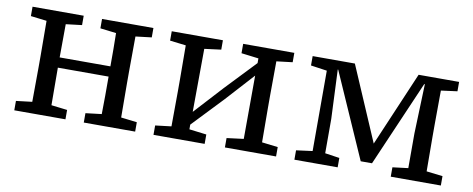

<svg xmlns="http://www.w3.org/2000/svg" viewBox="-50 -687 2186 887"><g transform="rotate(10 1043.5 -243.0)"><path d="M369 -442V-486H610V-442L535 -433Q535 -394 534.5 -350.5Q534 -307 534 -271V-215Q534 -179 534.5 -135.5Q535 -92 535 -53L610 -44V0H369V-44L444 -53Q445 -93 445 -139.5Q445 -186 445 -229H207Q207 -183 207.5 -137Q208 -91 208 -53L283 -44V0H43V-44L118 -53Q118 -91 118.5 -135Q119 -179 119 -215V-271Q119 -307 118.5 -351Q118 -395 118 -433L43 -442V-486H283V-442L208 -433Q208 -396 207.5 -354.5Q207 -313 207 -277H445Q445 -315 445 -356Q445 -397 444 -433Z M1031 -442V-486H1271V-442L1196 -433Q1196 -394 1195.5 -350.5Q1195 -307 1195 -271V-215Q1195 -179 1195.5 -135.5Q1196 -92 1196 -53L1271 -44V0H1031V-44L1110 -54L1111 -351L991 -219L855 -76V-54L936 -44V0H696V-44L771 -53Q771 -91 771.5 -135Q772 -179 772 -215V-271Q772 -307 771.5 -351Q771 -395 771 -433L696 -442V-486H936V-442L858 -432L856 -136L977 -268L1112 -410V-432Z M1357 0V-44L1433 -54V-431L1357 -442V-486H1555L1705 -137L1854 -486H2044V-442L1968 -432Q1968 -394 1967.5 -350.5Q1967 -307 1967 -271V-215Q1967 -179 1967.5 -135.5Q1968 -92 1968 -53L2044 -44V0H1809V-44L1882 -53V-215L1890 -448H1887L1713 -46H1660L1484 -445H1482L1492 -215V-54L1560 -44V0Z"/></g></svg>

Font: Source Serif 4 SmText
Style: Regular
Weight: 400
Designer: Frank Grießhammer
Foundry: Adobe
Version: Version 4.005;hotconv 1.1.0;makeotfexe 2.6.0